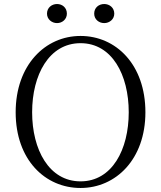

<svg xmlns="http://www.w3.org/2000/svg" viewBox="-20 -921 802 956"><path d="M264 -806C290 -806 313 -825 313 -853C313 -883 290 -901 264 -901C238 -901 214 -883 214 -853C214 -825 238 -806 264 -806ZM499 -806C525 -806 549 -825 549 -853C549 -883 525 -901 499 -901C472 -901 449 -883 449 -853C449 -825 472 -806 499 -806ZM381 15C557 15 704 -128 704 -362C704 -600 557 -742 381 -742C205 -742 58 -597 58 -362C58 -125 205 15 381 15ZM381 -18C224 -18 140 -176 140 -362C140 -548 224 -706 381 -706C538 -706 621 -548 621 -362C621 -176 538 -18 381 -18Z"/></svg>

Font: Noto Serif SC Light
Style: Regular
Weight: 300
Designer: Ryoko NISHIZUKA 西塚涼子 (kana & ideographs); Frank Grießhammer (Latin, Greek & Cyrillic); Wenlong ZHANG 张文龙 (bopomofo); San
Foundry: Adobe
Version: Version 2.001;hotconv 1.1.0;makeotfexe 2.6.0